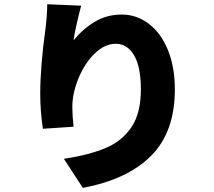

<svg xmlns="http://www.w3.org/2000/svg" viewBox="-20 -819 1017 911"><path d="M329.1 -627.9Q373 -681.6 430.2 -715.8Q487.3 -750 557.6 -750Q627.9 -750 685.5 -706.5Q743.2 -663.1 776.4 -582.5Q809.6 -502 809.6 -394.5Q809.6 -192.4 696.8 -79.6Q584 33.2 373 72.3L283.2 -65.4Q404.3 -84 482.4 -117.2Q560.5 -150.4 604.5 -216.8Q648.4 -283.2 648.4 -394.5Q648.4 -502 616.2 -556.6Q584 -611.3 529.3 -611.3Q476.6 -611.3 428.7 -564.5Q380.9 -517.6 352.1 -446.8Q323.2 -376 323.2 -311.5Q323.2 -269.5 329.1 -217.8L183.6 -208Q170.9 -291 170.9 -375Q170.9 -502.9 196.3 -686.5Q204.1 -752 204.1 -798.8L365.2 -792Q356.4 -759.8 344.7 -709.5Q333 -659.2 329.1 -627.9Z"/></svg>

Font: Min Sans Black
Style: Regular
Weight: 900
Designer: Jinseong-Kim, NotoSansCJK, Nunito
Foundry: Jinseong-Kim
Version: Version 1.000